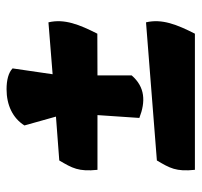

<svg xmlns="http://www.w3.org/2000/svg" viewBox="-34 -556 591 562"><g transform="rotate(-90 261.0 -275.5)"><path d="M196.3 -162.6C244.1 -144 286.6 -145.5 320.8 -185.1V-285.2L442.9 -285.6C469.2 -337.4 487.3 -381.8 476.1 -428.7L324.2 -416.5L341.3 -533.7C328.6 -545.9 306.6 -551.3 280.3 -551.3C233.9 -551.3 195.8 -533.2 174.3 -499L200.2 -406.7L71.8 -397C49.3 -358.9 38.6 -340.3 44.4 -285.2H204.6ZM44.4 0H442.9C469.2 -51.8 487.3 -96.2 476.1 -143.1L71.8 -111.3C49.3 -73.2 38.6 -55.2 44.4 0Z"/></g></svg>

Font: Fruktur
Style: Regular
Weight: 400
Designer: Viktoriya Grabowska
Foundry: Viktoriya Grabowska
Version: Version 1.002